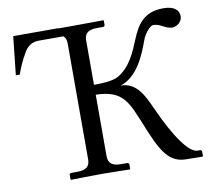

<svg xmlns="http://www.w3.org/2000/svg" viewBox="-74 -736 901 821"><g transform="rotate(-10 376.5 -325.0)"><path d="M741 2 743 0V-19C743 -24 739 -27 734 -27H724C688 -27 632 -104 573 -236C546 -296 518 -358 449 -358C526 -383 561 -474 582 -532C592 -560 618 -589 630 -589C644 -589 657 -584 670 -577C683 -570 696 -564 709 -564C730 -564 753 -582 753 -606C753 -629 737 -652 685 -652C599 -652 569 -600 545 -542C524 -491 499 -428 442 -396C418 -383 372 -381 337 -381V-574C337 -602 351 -618 392 -618H418C423 -618 426 -621 426 -626V-645L424 -646C424 -646 331 -645 295 -645C278 -645 252 -645 229 -645L228 -646H33L15 -479H32C42 -508 55 -538 73 -568C83 -587 103 -608 136 -608H244C253 -601 257 -590 257 -574V-71C257 -43 243 -27 202 -27H176C171 -27 168 -24 168 -19V0L170 2C170 2 263 0 299 0C338 0 425 2 425 2L427 0V-19C427 -24 423 -27 418 -27H392C353 -27 337 -41 337 -71V-338C456 -336 473 -279 514 -180C558 -72 588 0 668 1Z"/></g></svg>

Font: Libertinus Serif Display
Style: Regular
Weight: 400
Designer: Philipp H. Poll, Khaled Hosny
Foundry: Caleb Maclennan
Version: Version 7.050;RELEASE